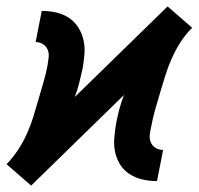

<svg xmlns="http://www.w3.org/2000/svg" viewBox="-46 -564 619 598"><path d="M51 14 13 -19 -26 -53H-25Q-5 -74 11 -98.5Q27 -123 38.5 -149Q50 -175 58 -201Q66 -227 73.5 -253.5Q81 -280 89 -306.5Q97 -333 102 -360Q104 -373 105.5 -385.5Q107 -398 102.5 -409Q98 -420 88 -426.5Q78 -433 65 -433L84 -530Q108 -530 129.5 -525Q151 -520 168.5 -508.5Q186 -497 197.5 -479Q209 -461 214 -439.5Q219 -418 217 -395Q215 -372 211 -349Q206 -327 200.5 -305Q195 -283 187 -262L476 -544L514 -511L553 -477H552Q531 -456 515.5 -431.5Q500 -407 488.5 -381Q477 -355 469 -329Q461 -303 453 -276.5Q445 -250 437.5 -223.5Q430 -197 425 -170Q422 -157 420.5 -144.5Q419 -132 423.5 -121Q428 -110 438.5 -103.5Q449 -97 462 -97L443 0Q419 0 397.5 -5Q376 -10 358 -21.5Q340 -33 328.5 -51Q317 -69 312.5 -90.5Q308 -112 310 -135Q312 -158 316 -181Q320 -203 326 -225Q332 -247 340 -268Z"/></svg>

Font: Lode Term
Style: Bold Italic
Weight: 700
Italic angle: -11°
Monospace: yes
Designer: Belleve Invis
Foundry: Belleve Invis
Version: Version 29.2.0